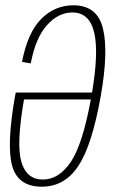

<svg xmlns="http://www.w3.org/2000/svg" viewBox="-20 -699 434 724"><path d="M137.5 5Q48.5 5 26.2 -72.5Q4 -150 36.5 -335.5Q37.5 -343 39.5 -350H327Q352.5 -500.5 335.5 -574.5Q318 -652 253 -652Q200 -652 157 -604Q114 -556 96 -460L63 -465.5Q84 -575.5 135 -627.2Q186 -679 257 -679Q347 -679 368.2 -591.5Q389.5 -504 360 -337.5Q327.5 -152.5 275.8 -73.8Q224 5 137.5 5ZM322.5 -324H70.5Q41 -155 60.5 -89Q80 -22 141.5 -22Q203 -22 248 -90Q291.5 -155.5 322.5 -324Z"/></svg>

Font: Anybody ExtraLight
Style: Italic
Weight: 200
Italic angle: -10°
Designer: Tyler Finck
Foundry: Etcetera Type Company
Version: Version 1.010; ttfautohint (v1.8.3) -l 8 -r 50 -G 200 -x 14 